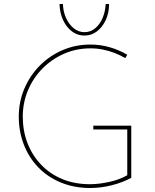

<svg xmlns="http://www.w3.org/2000/svg" viewBox="-20 -933 775 961"><path d="M637 -43Q617 -32 592.5 -22.5Q568 -13 540.5 -6Q513 1 485.5 4.5Q458 8 432 8Q351 8 284.5 -19.5Q218 -47 171 -96Q124 -145 99 -210Q74 -275 74 -349Q74 -424 102 -489.5Q130 -555 179 -604.5Q228 -654 293 -682Q358 -710 432 -710Q483 -710 529.5 -696.5Q576 -683 617 -659L607 -642Q582 -657 553.5 -668Q525 -679 494.5 -685Q464 -691 433 -691Q362 -691 300.5 -664Q239 -637 192.5 -590Q146 -543 120 -481Q94 -419 94 -349Q94 -278 117.5 -217Q141 -156 185 -109.5Q229 -63 291 -37Q353 -11 430 -11Q475 -11 527 -22.5Q579 -34 617 -56V-285H447V-304H637ZM403 -755Q368 -755 340.5 -775.5Q313 -796 296 -832Q279 -868 278 -913H295Q296 -875 310.5 -843Q325 -811 349 -791.5Q373 -772 403 -772Q433 -772 456.5 -791.5Q480 -811 493.5 -843Q507 -875 509 -913H526Q526 -868 509 -832Q492 -796 464.5 -775.5Q437 -755 403 -755Z"/></svg>

Font: Josefin Sans Thin Thin
Style: Regular
Weight: 250
Version: Version 2.001